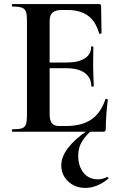

<svg xmlns="http://www.w3.org/2000/svg" viewBox="-20 -645 592 940"><path d="M41 -12Q73 -12 87.5 -17Q102 -22 107 -36.5Q112 -51 112 -81V-544Q112 -574 107 -588Q102 -602 87 -607.5Q72 -613 41 -613Q38 -613 38 -619Q38 -625 41 -625H465Q475 -625 475 -616L477 -483Q477 -481 471.5 -480Q466 -479 465 -482Q449 -540 411 -568Q373 -596 311 -596H281Q251 -596 237 -583Q223 -570 223 -543V-85Q223 -56 234 -42Q245 -28 269 -28H302Q380 -28 427 -60Q474 -92 496 -159Q496 -161 500 -161Q503 -161 505.5 -159.5Q508 -158 508 -157Q498 -79 498 -15Q498 -7 495 -3.5Q492 0 483 0H41Q38 0 38 -6Q38 -12 41 -12ZM305 -311H170V-339H306Q364 -339 395 -359Q426 -379 426 -415Q426 -418 431.5 -418Q437 -418 437 -415L436 -325L437 -277Q439 -243 439 -223Q439 -221 433 -221Q427 -221 427 -223Q427 -264 395.5 -287.5Q364 -311 305 -311ZM363 117Q363 169 389 201Q415 233 460 233Q471 233 484 229.5Q497 226 503 222H505Q508 222 510.5 225Q513 228 510 230Q455 275 398 275Q347 275 313.5 243Q280 211 280 165Q280 82 408 -6L422 -1Q390 30 376.5 56.5Q363 83 363 117Z"/></svg>

Font: Cormorant SC
Style: Bold
Weight: 700
Designer: Christian Thalmann (Catharsis Fonts)
Foundry: Catharsis Fonts
Version: Version 4.000